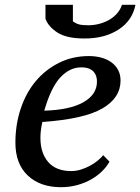

<svg xmlns="http://www.w3.org/2000/svg" viewBox="-20 -768 583 798"><path d="M435 -96 409 -123C403 -115.7 395.2 -108 385.5 -100C375.8 -92 365 -84.8 353 -78.5C341 -72.2 328.5 -67 315.5 -63C302.5 -59 289.3 -57 276 -57C234 -57 202.2 -69.5 180.5 -94.5C158.8 -119.5 148 -153 148 -195C148 -205.7 148.7 -216.3 150 -227C151.3 -237.7 153.3 -249 156 -261C271.3 -269 354.3 -287.7 405 -317C455.7 -346.3 481 -385 481 -433C481 -449.7 477.7 -464.3 471 -477C464.3 -489.7 455 -500.3 443 -509C431 -517.7 417 -524.2 401 -528.5C385 -532.8 368 -535 350 -535C304 -535 262.2 -525.5 224.5 -506.5C186.8 -487.5 154.7 -462 128 -430C101.3 -398 80.7 -360 66 -316C51.3 -272 44 -225 44 -175C44 -116.3 61.2 -70.8 95.5 -38.5C129.8 -6.2 175.7 10 233 10C257.7 10 280.7 7 302 1C323.3 -5 342.7 -13 360 -23C377.3 -33 392.3 -44.3 405 -57C417.7 -69.7 427.7 -82.7 435 -96ZM317 -488C330.3 -488 341.2 -486.3 349.5 -483C357.8 -479.7 364.5 -475.2 369.5 -469.5C374.5 -463.8 378 -457.5 380 -450.5C382 -443.5 383 -436.3 383 -429C383 -393 364.2 -364.3 326.5 -343C288.8 -321.7 234.7 -310 164 -308C182.7 -372.7 205 -418.8 231 -446.5C257 -474.2 285.7 -488 317 -488ZM332 -608C387.3 -608 434.2 -620.3 472.5 -645C510.8 -669.7 534.3 -704 543 -748H487C482.3 -734 475.2 -721.7 465.5 -711C455.8 -700.3 444.7 -691.5 432 -684.5C419.3 -677.5 405.7 -672.2 391 -668.5C376.3 -664.8 362 -663 348 -663C330.7 -663 317.7 -664.2 309 -666.5C300.3 -668.8 291.7 -673 283 -679V-748H169V-690C177 -668 193.7 -648.8 219 -632.5C244.3 -616.2 282 -608 332 -608Z"/></svg>

Font: PT Serif Caption
Style: Italic
Weight: 400
Italic angle: -12°
Designer: A.Korolkova, O.Umpeleva, V.Yefimov
Foundry: ParaType Ltd
Version: Version 1.000W OFL